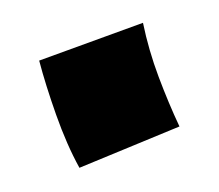

<svg xmlns="http://www.w3.org/2000/svg" viewBox="-51 -520 378 332"><g transform="rotate(-20 138.0 -354.0)"><path d="M47 -255Q40 -300 40.5 -355Q41 -410 45 -453H236Q229 -405 229.5 -356Q230 -307 234 -263Z"/></g></svg>

Font: Marhey
Style: Bold
Weight: 700
Designer: Nur Syamsi & Bustanul Arifin
Foundry: Namelatype
Version: Version 1.000